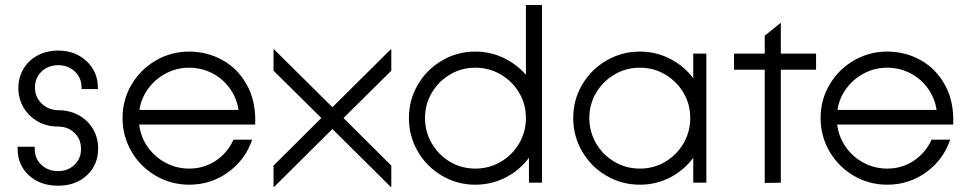

<svg xmlns="http://www.w3.org/2000/svg" viewBox="-20 -726 3854 763"><path d="M50 -135V-143H118V-134Q118 -96 144.5 -71Q171 -46 211 -46Q250 -46 276 -71Q302 -96 302 -134Q302 -173 276 -198Q250 -223 211 -223Q166 -223 130 -243.5Q94 -264 73.5 -299Q53 -334 53 -376Q53 -418 73 -452Q93 -486 129 -505.5Q165 -525 211 -525Q279 -525 324 -483Q369 -441 369 -377V-372H304V-379Q304 -416 277.5 -441.5Q251 -467 212 -467Q172 -467 145.5 -442Q119 -417 119 -379Q119 -340 145.5 -314.5Q172 -289 211 -288Q257 -288 293 -268Q329 -248 349.5 -213.5Q370 -179 370 -136Q370 -71 325.5 -29.5Q281 12 211 12Q140 12 95 -29Q50 -70 50 -135Z M467 -257Q467 -329 502.5 -389.5Q538 -450 599 -485.5Q660 -521 732 -521Q804 -521 865.5 -486.5Q927 -452 962.5 -386Q998 -320 994 -231H533Q539 -182 567 -142Q595 -102 638.5 -79Q682 -56 732 -56Q790 -56 837 -87Q884 -118 908 -171H982Q955 -91 886.5 -41.5Q818 8 732 8Q660 8 599 -27.5Q538 -63 502.5 -124Q467 -185 467 -257ZM928 -289Q921 -336 893.5 -374.5Q866 -413 823.5 -435Q781 -457 732 -457Q683 -457 640.5 -435Q598 -413 569.5 -374.5Q541 -336 534 -289Z M1535 16V-68L1345 -257L1535 -445V-529L1533 -530L1301 -300L1069 -530L1067 -529V-445L1257 -257L1067 -68V16L1069 17L1345 -257L1301 -300L1257 -257L1533 17Z M1605 -257Q1605 -329 1640.5 -389.5Q1676 -450 1736.5 -485.5Q1797 -521 1869 -521Q1928 -521 1980 -496.5Q2032 -472 2070 -429V-706H2134V0H2082V-99Q2045 -49 1989 -20.5Q1933 8 1869 8Q1797 8 1736.5 -27.5Q1676 -63 1640.5 -124Q1605 -185 1605 -257ZM2070 -257Q2070 -312 2043 -357.5Q2016 -403 1970 -430Q1924 -457 1869 -457Q1814 -457 1768.5 -430Q1723 -403 1696 -357.5Q1669 -312 1669 -257Q1669 -202 1696 -156Q1723 -110 1768.5 -83Q1814 -56 1869 -56Q1924 -56 1970 -83Q2016 -110 2043 -156Q2070 -202 2070 -257Z M2258 -257Q2258 -329 2293.5 -389.5Q2329 -450 2390 -485.5Q2451 -521 2523 -521Q2587 -521 2642.5 -492.5Q2698 -464 2735 -415V-513H2787V0H2735V-99Q2698 -49 2642.5 -20.5Q2587 8 2523 8Q2451 8 2390 -27.5Q2329 -63 2293.5 -124Q2258 -185 2258 -257ZM2723 -257Q2723 -312 2696 -357.5Q2669 -403 2623.5 -430Q2578 -457 2523 -457Q2468 -457 2422 -430Q2376 -403 2349 -357.5Q2322 -312 2322 -257Q2322 -202 2349 -156Q2376 -110 2422 -83Q2468 -56 2523 -56Q2578 -56 2623.5 -83Q2669 -110 2696 -156Q2723 -202 2723 -257Z M3019 -449H2897V-513H3019V-584L3082 -635L3083 -634V-513H3223V-449H3083V0L3019 1Z M3241 -257Q3241 -329 3276.5 -389.5Q3312 -450 3373 -485.5Q3434 -521 3506 -521Q3578 -521 3639.5 -486.5Q3701 -452 3736.5 -386Q3772 -320 3768 -231H3307Q3313 -182 3341 -142Q3369 -102 3412.5 -79Q3456 -56 3506 -56Q3564 -56 3611 -87Q3658 -118 3682 -171H3756Q3729 -91 3660.5 -41.5Q3592 8 3506 8Q3434 8 3373 -27.5Q3312 -63 3276.5 -124Q3241 -185 3241 -257ZM3702 -289Q3695 -336 3667.5 -374.5Q3640 -413 3597.5 -435Q3555 -457 3506 -457Q3457 -457 3414.5 -435Q3372 -413 3343.5 -374.5Q3315 -336 3308 -289Z"/></svg>

Font: Lineal Light
Style: Regular
Weight: 300
Designer: Created by Frank Adebiaye with contributions from Anton Moglia & Ariel Martín Pérez
Created by Frank ADEBIAYE with FontF
Foundry: Velvetyne Type Foundry
Version: Version 2.000